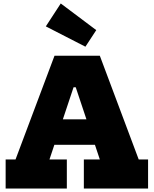

<svg xmlns="http://www.w3.org/2000/svg" viewBox="-20 -1086 886 1106"><path d="M330 -1066 534.5 -912.5 472 -817 244 -934ZM633.5 -398.5V-252H197V-398.5ZM779 -167.5H833V0H463V-167.5H555L376.5 -702.5L464.5 -583.5H366.5L443.5 -702.5L265 -167.5H365V0H12.5V-167.5H69.5L294 -765H555Z"/></svg>

Font: Hepta Slab ExtraBold
Style: Regular
Weight: 800
Designer: Michael LaGattuta
Foundry: Michael LaGattuta
Version: Version 1.102